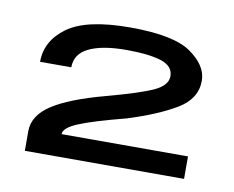

<svg xmlns="http://www.w3.org/2000/svg" viewBox="-47 -739 513 421"><g transform="rotate(10 210.0 -529.0)"><path d="M31.5 -375H386V-425H104.5Q104.5 -439 135.5 -452Q166.5 -465 240 -484Q306.5 -505 346.8 -529.2Q387 -553.5 387 -593.5Q387 -627 348.5 -654.2Q310 -681.5 212.5 -681.5Q115.5 -681.5 73 -650.8Q30.5 -620 30.5 -573H100Q100 -603 129.5 -617.2Q159 -631.5 212.5 -631.5Q262.5 -631.5 290 -622.8Q317.5 -614 317.5 -591.5Q317.5 -571 288.5 -557.5Q259.5 -544 187 -524.5Q106.5 -503 69 -478.2Q31.5 -453.5 31.5 -419Z"/></g></svg>

Font: Anybody SemiExpanded SemiBold
Style: Regular
Weight: 600
Width: 6
Designer: Tyler Finck
Foundry: Etcetera Type Company
Version: Version 1.113;gftools[0.9.25]